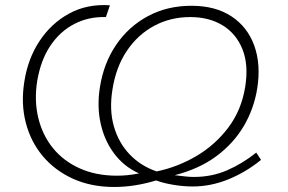

<svg xmlns="http://www.w3.org/2000/svg" viewBox="-20 -735 1146 765"><path d="M1020 -98Q960 -49 890 -20.5Q820 8 748 8Q711 8 671.5 1.5Q632 -5 602 -16Q516 10 435 10Q343 10 270.5 -23Q198 -56 150 -113.5Q102 -171 82.5 -247Q63 -323 77 -410Q91 -501 137.5 -571.5Q184 -642 255.5 -681Q327 -720 418 -714L402 -667Q333 -669 276 -639.5Q219 -610 180.5 -552.5Q142 -495 128 -411Q116 -334 132.5 -265.5Q149 -197 190.5 -145.5Q232 -94 297 -64.5Q362 -35 446 -35Q467 -35 487.5 -37Q508 -39 534 -44Q474 -71 435 -123Q396 -175 381 -243Q366 -311 378 -387Q393 -483 442.5 -556Q492 -629 569 -670.5Q646 -712 743 -712Q838 -712 902 -670Q966 -628 993 -553.5Q1020 -479 1005 -383Q992 -302 951.5 -233Q911 -164 842.5 -113Q774 -62 676 -37Q700 -34 718 -32Q736 -30 752 -30Q824 -30 885 -56.5Q946 -83 1001 -127ZM738 -667Q659 -667 594 -632Q529 -597 485.5 -532.5Q442 -468 428 -378Q415 -298 433.5 -232.5Q452 -167 496 -120.5Q540 -74 604 -52Q687 -69 762 -113Q837 -157 889.5 -226.5Q942 -296 957 -389Q971 -477 946 -539Q921 -601 867 -634Q813 -667 738 -667Z"/></svg>

Font: Raleway Light
Style: Italic
Weight: 300
Italic angle: -12°
Designer: Matt McInerney, Pablo Impallari, Rodrigo Fuenzalida
Foundry: Matt McInerney, Pablo Impallari, Rodrigo Fuenzalida
Version: Version 4.026